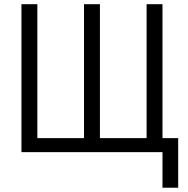

<svg xmlns="http://www.w3.org/2000/svg" viewBox="-20 -710 876 896"><path d="M80.1 -690.4H154.3V-65.4H372.1V-690.4H446.3V-65.4H664.1V-690.4H738.3V-65.4H811.5V166H738.3V0H80.1Z"/></svg>

Font: Dinish
Style: Regular
Weight: 400
Designer: Bert Driehuis
Foundry: Playbeing
Version: Version 3.006; git-39231f3c-release